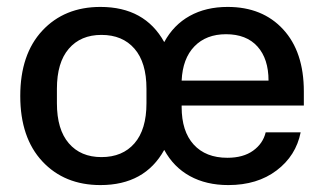

<svg xmlns="http://www.w3.org/2000/svg" viewBox="-20 -530 948 560"><path d="M272.9 9.8Q168 9.8 103.5 -59.3Q39.1 -128.4 39.1 -250Q39.1 -371.6 103.5 -440.7Q168 -509.8 272.9 -509.8Q402.3 -509.8 459 -407.2Q486.3 -457.5 533.4 -483.6Q580.6 -509.8 644 -509.8Q745.6 -509.8 805.9 -444.3Q866.2 -378.9 866.2 -263.2V-222.2H509.8V-217.8Q509.8 -147 544.9 -108.4Q580.1 -69.8 643.1 -69.8Q689.5 -69.8 718.3 -90.6Q747.1 -111.3 754.9 -144H856.9Q843.3 -75.7 786.9 -33Q730.5 9.8 646 9.8Q581.5 9.8 533.9 -16.4Q486.3 -42.5 459 -92.8Q402.3 9.8 272.9 9.8ZM146 -229Q146 -152.3 180.7 -112.1Q215.3 -71.8 275.9 -71.8Q337.4 -71.8 372.3 -112.1Q407.2 -152.3 407.2 -229V-271Q407.2 -347.7 372.3 -387.9Q337.4 -428.2 275.9 -428.2Q215.3 -428.2 180.7 -387.9Q146 -347.7 146 -271ZM509.8 -294.9H763.2Q763.2 -358.4 731 -394.3Q698.7 -430.2 639.2 -430.2Q581.5 -430.2 547.1 -394.8Q512.7 -359.4 509.8 -294.9Z"/></svg>

Font: TASA Orbiter Deck Medium
Style: Regular
Weight: 500
Designer: Weizhong Zhang
Version: Version 1.000;Glyphs 3.1.2 (3151)